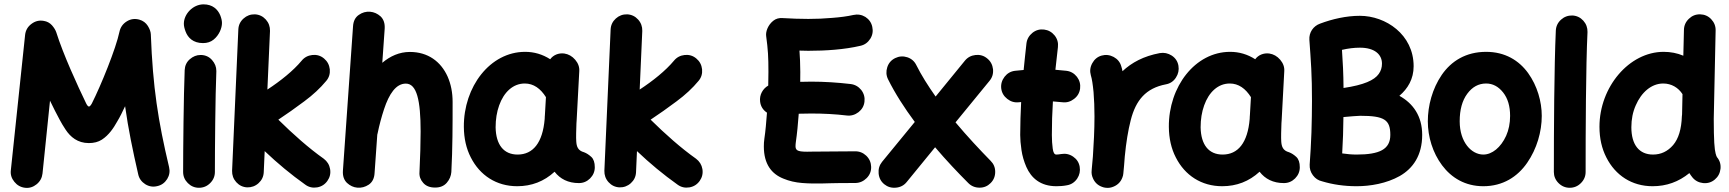

<svg xmlns="http://www.w3.org/2000/svg" viewBox="-20 -806 8106 900"><path d="M97.2 74.2C117.2 76.7 135.7 70.8 151.9 57.6C168 44.4 176.8 27.8 179.2 7.8L214.4 -334C229.5 -303.2 245.6 -270 259.8 -244.6C267.1 -230.5 276.4 -215.3 287.6 -198.2C310.1 -164.1 343.8 -135.3 396.5 -135.3C420.4 -135.3 440.9 -140.6 457.5 -151.4C490.7 -172.9 512.7 -206.5 528.8 -235.4C542 -256.8 555.2 -284.2 566.4 -308.1C581.5 -200.7 602.1 -101.6 627.9 11.2C632.3 31.2 643.6 46.4 661.1 57.6C678.7 68.4 697.3 71.3 717.3 66.4C737.3 62 752.4 50.8 763.7 33.2C774.4 15.6 777.3 -2.9 772.5 -22.9C721.2 -239.3 696.3 -396.5 687 -645C686.5 -656.7 682.1 -669.9 672.9 -684.6C663.6 -699.2 650.4 -709 633.3 -713.9C612.3 -719.7 592.8 -717.3 574.7 -706.1C556.2 -694.8 544.4 -678.2 540 -657.2C523.4 -578.1 453.6 -406.2 410.2 -320.3C404.8 -311 400.4 -306.6 397 -306.6C393.1 -306.6 388.7 -311.5 383.8 -321.3C342.8 -406.2 276.4 -550.8 243.7 -654.8C240.2 -665 233.4 -676.3 223.6 -687.5C213.4 -698.7 200.7 -705.6 185.5 -708C164.6 -711.9 145.5 -707.5 127.9 -694.3C109.9 -681.2 100.1 -663.6 97.7 -642.6L30.8 -7.8C28.3 12.2 34.2 30.3 47.4 46.4C60.5 62.5 77.1 71.8 97.2 74.2Z M841.8 -694.8C841.8 -684.1 844.7 -671.9 850.1 -657.7C860.8 -629.4 885.3 -604 931.6 -604C951.2 -604 967.8 -609.4 981 -620.1C1007.3 -641.1 1020.5 -674.3 1020.5 -698.2C1020.5 -709 1017.6 -721.2 1012.2 -734.9C1000.5 -762.2 976.6 -785.6 934.1 -785.6C884.3 -785.6 841.8 -740.2 841.8 -694.8ZM923.3 -548.3H920.4C901.4 -548.3 884.8 -541.5 869.6 -528.3C854.5 -515.1 846.7 -498 845.7 -477.5C840.8 -360.8 838.4 -102.1 838.4 0C838.4 20 845.7 37.6 860.4 52.2C875 66.9 892.6 74.2 912.6 74.2C933.1 74.2 950.7 66.9 965.3 52.2C980 37.6 987.3 20 987.3 0C987.3 -99.6 989.3 -361.3 994.1 -470.7V-473.6C994.1 -492.7 987.3 -509.3 974.1 -524.4C960.9 -539.6 943.8 -547.4 923.3 -548.3Z M1514.6 42C1526.4 25.4 1530.8 6.8 1527.3 -13.7C1523.9 -33.7 1513.7 -49.8 1497.6 -62C1427.7 -111.3 1353.5 -177.2 1284.7 -245.1C1324.2 -271 1364.3 -299.8 1405.8 -330.6C1447.3 -361.3 1481.4 -393.1 1509.3 -426.8C1522.5 -442.4 1527.8 -460.4 1525.9 -481.4C1523.4 -502 1514.6 -518.6 1499 -531.7C1483.4 -544.9 1465.3 -550.3 1444.3 -548.3C1423.3 -545.9 1406.7 -537.1 1394 -521.5C1355 -474.6 1295.4 -426.8 1233.4 -386.2L1245.6 -661.1C1246.1 -681.2 1239.7 -699.2 1226.1 -714.4C1212.4 -729.5 1195.3 -737.8 1174.8 -738.8C1154.8 -739.3 1136.7 -732.9 1121.6 -719.2C1106.4 -705.6 1098.1 -688.5 1097.2 -668L1067.9 -5.4C1067.4 14.6 1073.7 32.7 1087.4 47.9C1101.1 63 1118.2 71.3 1138.7 72.3C1158.7 72.8 1176.8 66.4 1191.9 52.7C1207 39.1 1215.3 22 1216.3 1.5L1220.7 -97.7C1280.8 -40.5 1344.2 12.2 1411.1 59.6C1427.7 71.8 1446.3 75.7 1466.8 72.3C1486.8 68.8 1502.9 58.6 1514.6 42Z M1655.3 73.7C1673.8 75.2 1691.4 70.8 1708.5 59.6C1725.1 48.3 1734.4 30.3 1735.8 5.4L1748.5 -174.8L1750 -180.7C1758.3 -221.2 1768.6 -258.8 1780.3 -294.4C1803.7 -365.2 1835.9 -414.1 1882.3 -414.1C1933.6 -414.1 1951.7 -335.9 1951.7 -189.9C1951.7 -133.8 1949.7 -71.3 1946.3 1C1944.8 20 1950.7 36.6 1963.9 51.3C1976.6 65.9 1995.1 73.2 2019.5 73.2C2043 73.2 2061 65.9 2074.2 50.8C2087.4 35.6 2094.2 18.6 2095.7 0.5C2101.6 -109.4 2101.6 -223.1 2101.6 -328.1C2101.6 -372.1 2093.8 -411.6 2078.1 -447.3C2046.4 -517.6 1985.8 -562.5 1901.4 -562.5C1852.1 -562.5 1809.1 -543 1772 -511.7L1783.2 -671.4C1784.7 -696.3 1778.3 -715.3 1764.2 -729C1749.5 -742.2 1732.9 -749.5 1714.8 -751C1695.8 -752.4 1678.2 -747.6 1662.1 -736.3C1645.5 -725.1 1636.2 -707 1634.8 -682.1L1587.4 -5.4C1585.9 18.6 1592.3 37.6 1606.4 51.3C1620.6 64.5 1637.2 72.3 1655.3 73.7Z M2693.4 52.2C2713.9 52.2 2731.4 44.9 2746.1 30.3C2760.7 15.6 2768.1 -2 2768.1 -22C2768.1 -43.9 2762.7 -60.1 2752 -70.3C2740.7 -80.6 2729.5 -87.9 2717.8 -92.3C2688.5 -100.1 2682.6 -119.6 2681.2 -143.6C2680.7 -151.9 2680.2 -165 2680.7 -182.1C2681.2 -199.2 2681.6 -214.4 2682.1 -228.5C2682.6 -233.4 2682.6 -238.3 2683.1 -243.2L2695.3 -471.7C2696.8 -491.2 2690.4 -509.3 2676.3 -525.9C2662.1 -542.5 2645 -552.2 2625 -555.2C2598.1 -558.6 2573.2 -547.9 2559.1 -528.3C2523.4 -551.3 2483.9 -563 2441.4 -563C2277.3 -563 2152.8 -399.4 2154.3 -210.9C2154.8 -157.2 2165.5 -109.4 2187 -67.9C2229.5 16.1 2307.1 66.9 2404.3 66.9C2471.7 66.9 2530.3 44.4 2579.6 -1C2605.5 32.7 2643.1 52.2 2693.4 52.2ZM2406.2 -81.5C2341.3 -81.5 2304.7 -127.4 2303.2 -209C2303.2 -246.6 2308.6 -280.8 2319.8 -312C2341.8 -374 2384.8 -414.6 2439.9 -414.6C2481 -414.6 2513.7 -391.1 2539.1 -350.6L2534.2 -266.1C2533.7 -264.2 2533.7 -262.2 2533.7 -260.3C2533.2 -256.8 2533.2 -252.9 2533.2 -248.5C2523.9 -136.7 2478.5 -81.5 2406.2 -81.5Z M3259.8 42C3271.5 25.4 3275.9 6.8 3272.5 -13.7C3269 -33.7 3258.8 -49.8 3242.7 -62C3172.9 -111.3 3098.6 -177.2 3029.8 -245.1C3069.3 -271 3109.4 -299.8 3150.9 -330.6C3192.4 -361.3 3226.6 -393.1 3254.4 -426.8C3267.6 -442.4 3272.9 -460.4 3271 -481.4C3268.6 -502 3259.8 -518.6 3244.1 -531.7C3228.5 -544.9 3210.4 -550.3 3189.5 -548.3C3168.5 -545.9 3151.9 -537.1 3139.2 -521.5C3100.1 -474.6 3040.5 -426.8 2978.5 -386.2L2990.7 -661.1C2991.2 -681.2 2984.9 -699.2 2971.2 -714.4C2957.5 -729.5 2940.4 -737.8 2919.9 -738.8C2899.9 -739.3 2881.8 -732.9 2866.7 -719.2C2851.6 -705.6 2843.3 -688.5 2842.3 -668L2813 -5.4C2812.5 14.6 2818.8 32.7 2832.5 47.9C2846.2 63 2863.3 71.3 2883.8 72.3C2903.8 72.8 2921.9 66.4 2937 52.7C2952.1 39.1 2960.4 22 2961.4 1.5L2965.8 -97.7C3025.9 -40.5 3089.4 12.2 3156.2 59.6C3172.9 71.8 3191.4 75.7 3211.9 72.3C3231.9 68.8 3248 58.6 3259.8 42Z M3543 -330.1C3545.4 -308.1 3556.2 -290.5 3575.2 -277.8C3571.8 -233.4 3568.4 -191.4 3563 -156.2C3561 -142.6 3560.5 -130.9 3560.5 -119.6C3560.5 -36.1 3597.2 9.3 3651.9 31.2C3678.7 42.5 3708.5 49.3 3740.2 51.8C3803.7 57.1 3868.2 52.2 3913.6 52.2C3939.5 52.2 3964.8 52.2 3990.2 51.8C4010.3 51.3 4027.8 43.5 4042.5 28.8C4057.1 14.2 4064 -3.4 4063.5 -23.9C4063 -43.9 4055.7 -61.5 4040.5 -76.2C4025.4 -90.3 4007.8 -97.2 3987.3 -96.7C3963.9 -96.2 3939.5 -96.2 3913.6 -96.2C3856.4 -96.2 3813 -95.7 3783.7 -95.2C3753.9 -94.2 3734.4 -95.2 3724.1 -98.6C3713.9 -101.6 3709 -108.4 3709 -119.6C3709 -126.5 3709.5 -132.8 3710.4 -139.2C3716.3 -179.7 3720.7 -225.6 3724.1 -272.9C3742.2 -273.4 3761.7 -273.9 3782.7 -273.9C3840.3 -273.9 3896 -271 3949.2 -264.6C3969.2 -262.2 3987.8 -267.6 4004.4 -280.3C4020.5 -293 4029.8 -309.1 4032.2 -329.1C4034.7 -349.1 4029.8 -367.7 4017.1 -384.3C4003.9 -400.4 3987.3 -409.7 3967.3 -412.1C3905.3 -419.4 3843.8 -423.3 3782.7 -423.3C3764.6 -423.3 3747.6 -422.9 3731 -422.4C3731.4 -438.5 3731.4 -453.6 3731.4 -468.8C3731.4 -507.3 3729.5 -538.1 3727.5 -568.8C3740.7 -568.4 3755.4 -567.9 3769 -567.9C3850.6 -567.9 3938.5 -573.7 4013.2 -591.3C4033.2 -595.7 4048.3 -606.9 4059.6 -624.5C4070.3 -641.6 4073.2 -660.2 4068.8 -680.2C4064.5 -700.2 4053.7 -715.3 4036.6 -726.6C4019 -737.3 4000 -740.2 3980 -735.8C3952.1 -729.5 3919.4 -725.1 3881.3 -722.2C3843.3 -718.8 3805.7 -717.3 3769 -717.3C3730 -717.3 3689.9 -718.8 3649.4 -721.2C3631.3 -722.7 3616.7 -718.3 3604.5 -708.5C3580.1 -689 3568.8 -658.7 3571.3 -637.7C3580.1 -572.3 3582 -539.1 3582 -468.8C3582 -448.2 3581.5 -426.8 3581.1 -404.8C3555.7 -390.6 3539.1 -361.3 3543 -330.1Z M4125 57.6C4140.6 70.3 4158.7 75.7 4179.7 73.7C4200.7 71.8 4217.3 63 4230 47.4L4363.3 -115.7C4416 -53.7 4470.2 3.4 4519 52.2C4533.2 66.4 4550.8 73.7 4571.8 73.7C4592.3 73.7 4609.4 66.4 4623.5 52.2C4637.7 38.1 4645 20.5 4645 -0.5C4645 -21 4637.7 -38.1 4623.5 -52.2C4572.3 -104.5 4514.2 -166.5 4459 -232.4L4618.2 -426.8C4631.3 -442.4 4636.7 -460.4 4634.8 -481.4C4632.3 -502.4 4623.5 -519 4607.9 -531.7C4592.3 -544.9 4574.2 -550.3 4553.2 -548.3C4532.2 -545.9 4515.6 -537.1 4502.9 -521.5L4365.7 -353.5C4330.1 -403.8 4298.8 -453.6 4275.4 -500.5C4266.6 -518.6 4252.4 -531.2 4232.9 -537.6C4213.4 -543.9 4194.3 -542.5 4176.3 -533.7C4158.2 -524.9 4145.5 -510.7 4139.2 -491.2C4132.8 -471.7 4133.8 -452.6 4142.6 -434.6C4175.8 -367.7 4219.2 -300.3 4268.1 -234.4L4114.7 -47.4C4102.1 -31.7 4096.7 -13.7 4098.6 7.3C4100.6 28.3 4109.4 44.9 4125 57.6Z M5043 -391.1C5045.4 -411.1 5040.5 -429.7 5028.3 -445.8C5015.6 -461.9 4999 -471.7 4979 -474.1C4962.4 -476.1 4945.3 -477.5 4927.2 -479C4931.2 -514.2 4935.1 -549.3 4939 -585C4941.4 -605 4936.5 -623.5 4923.8 -639.6C4910.6 -655.8 4894 -665 4874 -667.5C4854 -669.9 4835.9 -665 4819.8 -652.3C4803.7 -639.2 4793.9 -622.6 4791.5 -602.5C4787.1 -561.5 4782.2 -519.5 4778.3 -478C4764.6 -477.1 4751 -475.6 4737.8 -474.1C4717.8 -471.7 4701.7 -462.4 4689 -446.3C4676.3 -429.7 4670.9 -411.1 4673.3 -391.1C4675.8 -371.1 4685.5 -355 4701.7 -342.3C4717.8 -329.6 4736.3 -324.2 4756.3 -326.7C4759.8 -327.1 4763.2 -327.1 4766.6 -327.6C4764.2 -276.9 4762.2 -225.6 4762.2 -173.3C4762.2 -153.3 4764.2 -129.9 4768.1 -103C4772 -75.7 4779.8 -49.3 4791 -23.4C4814 28.8 4857.4 66.9 4931.6 66.9C4947.3 66.9 4963.9 65.9 4981.4 62.5C5001.5 59.1 5017.6 48.3 5029.3 31.2C5040.5 14.2 5044.4 -4.4 5041 -24.4C5037.6 -44.4 5027.3 -60.1 5010.3 -71.8C4993.2 -83.5 4974.6 -87.4 4954.6 -84C4945.3 -82.5 4938 -81.5 4931.6 -81.5C4922.4 -81.5 4917 -90.8 4914.6 -109.9C4912.1 -128.4 4910.6 -149.4 4910.6 -173.3C4910.6 -226.1 4912.1 -278.3 4915.5 -330.6C4930.7 -329.6 4945.8 -328.1 4960 -326.7C4980 -324.2 4998.5 -329.6 5014.6 -342.3C5030.8 -354.5 5040.5 -371.1 5043 -391.1Z M5164.1 74.2C5176.8 75.7 5189 73.7 5200.7 68.4C5220.2 60.1 5233.9 45.9 5241.2 25.9C5243.7 20 5245.1 13.7 5245.6 7.3C5248 -17.1 5250.5 -43.5 5252.4 -72.3C5258.8 -138.7 5268.1 -195.3 5280.3 -242.7C5304.2 -336.4 5351.1 -392.6 5444.8 -410.6C5464.8 -414.1 5481 -424.8 5492.2 -442.4C5503.4 -459.5 5507.3 -478 5503.9 -498C5500.5 -518.1 5489.7 -534.2 5472.7 -545.4C5455.1 -556.6 5436.5 -560.5 5416.5 -557.1C5340.8 -543 5284.7 -512.7 5241.7 -472.2C5240.2 -480.5 5238.3 -488.3 5235.8 -495.6C5230.5 -514.6 5218.3 -529.3 5200.2 -539.1C5181.6 -548.8 5162.6 -550.8 5143.6 -545.4C5124.5 -540 5109.9 -527.8 5100.1 -509.8C5089.8 -491.2 5087.9 -472.2 5093.3 -453.1C5098.6 -436.5 5102.5 -410.2 5106 -374.5C5108.9 -338.9 5110.4 -300.3 5110.4 -259.8C5110.4 -197.3 5106.9 -130.4 5103 -73.2C5101.1 -53.7 5099.6 -33.7 5097.7 -14.6C5097.7 -12.2 5097.7 -9.8 5097.2 -7.3C5095.7 5.4 5097.7 17.6 5103 29.3C5111.3 48.8 5125.5 62.5 5145.5 69.8C5151.4 72.3 5157.7 73.7 5164.1 74.2Z M5998 52.2C6018.6 52.2 6036.1 44.9 6050.8 30.3C6065.4 15.6 6072.8 -2 6072.8 -22C6072.8 -43.9 6067.4 -60.1 6056.6 -70.3C6045.4 -80.6 6034.2 -87.9 6022.5 -92.3C5993.2 -100.1 5987.3 -119.6 5985.8 -143.6C5985.4 -151.9 5984.9 -165 5985.4 -182.1C5985.8 -199.2 5986.3 -214.4 5986.8 -228.5C5987.3 -233.4 5987.3 -238.3 5987.8 -243.2L6000 -471.7C6001.5 -491.2 5995.1 -509.3 5981 -525.9C5966.8 -542.5 5949.7 -552.2 5929.7 -555.2C5902.8 -558.6 5877.9 -547.9 5863.8 -528.3C5828.1 -551.3 5788.6 -563 5746.1 -563C5582 -563 5457.5 -399.4 5459 -210.9C5459.5 -157.2 5470.2 -109.4 5491.7 -67.9C5534.2 16.1 5611.8 66.9 5709 66.9C5776.4 66.9 5835 44.4 5884.3 -1C5910.2 32.7 5947.8 52.2 5998 52.2ZM5710.9 -81.5C5646 -81.5 5609.4 -127.4 5607.9 -209C5607.9 -246.6 5613.3 -280.8 5624.5 -312C5646.5 -374 5689.5 -414.6 5744.6 -414.6C5785.6 -414.6 5818.4 -391.1 5843.8 -350.6L5838.9 -266.1C5838.4 -264.2 5838.4 -262.2 5838.4 -260.3C5837.9 -256.8 5837.9 -252.9 5837.9 -248.5C5828.6 -136.7 5783.2 -81.5 5710.9 -81.5Z M6646.5 -173.8C6646.5 -261.7 6604 -321.3 6539.6 -356.9C6579.1 -390.6 6606.4 -435.5 6606.4 -495.6C6606.4 -644.5 6475.1 -731.9 6354.5 -731.9C6290.5 -731.9 6225.1 -716.8 6168 -695.3C6136.2 -684.1 6115.2 -653.8 6117.7 -619.1C6121.1 -574.7 6124 -529.8 6126.5 -485.4C6128.9 -440.9 6129.9 -390.1 6129.9 -333C6129.9 -287.1 6128.9 -237.8 6127.4 -185.1C6125.5 -131.8 6122.6 -82 6119.1 -34.7C6118.2 -16.1 6123 0.5 6134.3 15.6C6145.5 30.8 6159.7 40 6177.2 43.9C6227.5 59.1 6281.7 66.9 6338.9 66.9C6403.3 66.9 6479 54.2 6541.5 19C6603.5 -16.6 6646.5 -77.6 6646.5 -173.8ZM6354.5 -582.5C6424.3 -582.5 6458 -550.3 6458 -507.8C6458 -489.7 6453.1 -473.6 6442.9 -459.5C6422.4 -430.2 6373.5 -407.7 6277.8 -393.6C6277.3 -461.4 6274.4 -517.1 6270.5 -572.3C6299.8 -579.1 6327.6 -582.5 6354.5 -582.5ZM6356 -263.2C6469.2 -263.2 6497.1 -244.6 6497.1 -173.8C6497.1 -106 6446.8 -81.5 6338.9 -81.5C6316.9 -81.5 6294.4 -83.5 6271.5 -86.9C6274.9 -142.1 6276.9 -201.2 6277.3 -257.3C6308.6 -259.8 6340.3 -263.2 6356 -263.2Z M6946.3 -563C6851.1 -563 6782.7 -519.5 6738.3 -455.1C6693.8 -390.1 6672.9 -310.1 6672.9 -237.3C6672.9 -165 6695.8 -89.8 6739.7 -31.2C6783.7 27.8 6848.6 66.9 6933.1 66.9C7024.4 66.9 7093.3 22.9 7138.7 -43C7184.1 -108.4 7207 -189 7207 -262.7C7207 -329.6 7186 -403.8 7143.1 -463.4C7100.1 -522.9 7034.7 -563 6946.3 -563ZM6946.3 -414.6C6977.1 -414.6 7003.9 -400.4 7025.9 -372.6C7047.9 -344.7 7058.6 -308.1 7058.6 -262.7C7058.6 -228 7052.2 -196.8 7040 -169.4C7015.1 -114.7 6974.1 -81.5 6933.1 -81.5C6877.4 -81.5 6822.3 -139.6 6822.3 -237.3C6822.3 -291.5 6834 -334.5 6857.9 -366.7C6881.3 -398.4 6910.6 -414.6 6946.3 -414.6Z M7350.6 -733.4C7330.6 -733.9 7312.5 -727.5 7297.4 -713.9C7282.2 -700.2 7273.9 -683.1 7272.9 -662.6C7265.1 -493.7 7263.7 -190.4 7263.7 0C7263.7 20 7271 37.6 7285.6 52.2C7300.3 66.9 7317.9 74.2 7337.9 74.2C7358.4 74.2 7376 66.9 7390.6 52.2C7405.3 37.6 7412.6 20 7412.6 0C7412.6 -189.5 7413.6 -494.1 7421.4 -655.8C7421.9 -675.8 7415.5 -693.8 7401.9 -709C7388.2 -724.1 7371.1 -732.4 7350.6 -733.4Z M7778.3 -563C7616.7 -563 7477.5 -398.4 7477.5 -211.9C7477.5 -157.7 7488.3 -109.9 7509.8 -67.9C7552.2 16.1 7629.4 66.9 7726.6 66.9C7791.5 66.9 7848.6 46.4 7898.9 5.4C7903.3 12.2 7907.7 19 7913.1 25.4C7925.8 41 7942.4 49.8 7963.4 52.2C7984.4 54.2 8002.4 48.8 8018.1 35.6C8033.7 22.5 8042.5 5.9 8044.9 -15.1C8046.9 -35.6 8041.5 -53.7 8028.3 -69.3C8026.4 -71.8 8024.4 -77.6 8022 -86.4C8019.5 -95.2 8017.1 -111.8 8015.6 -136.7C8014.2 -161.1 8013.2 -198.2 8013.2 -248.5L8022 -663.1C8022.5 -683.1 8015.6 -700.7 8001.5 -715.8C7987.3 -731 7969.7 -738.3 7949.7 -738.8C7929.2 -739.3 7911.6 -732.4 7897 -718.3C7881.8 -704.1 7874 -686.5 7873.5 -666.5L7870.6 -544.9C7841.8 -557.1 7811 -563 7778.3 -563ZM7627 -209.5C7627 -247.1 7633.8 -281.2 7647.5 -312C7674.3 -374 7721.7 -414.6 7776.4 -414.6C7815.4 -414.6 7847.7 -394.5 7866.7 -364.7L7864.7 -269.5C7864.3 -267.1 7863.8 -264.2 7863.8 -261.2C7861.8 -200.7 7848.1 -155.8 7822.8 -126C7796.9 -96.2 7765.6 -81.5 7728.5 -81.5C7663.6 -81.5 7627 -127.4 7627 -209.5Z"/></svg>

Font: Mikhak ExtraBold
Style: Regular
Weight: 800
Designer: Amin Abedi
Version: Version 3.2